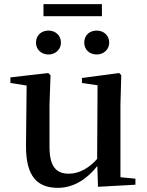

<svg xmlns="http://www.w3.org/2000/svg" viewBox="-20 -887 707 923"><path d="M213 -625C244 -625 273 -647 273 -682C273 -719 244 -740 213 -740C181 -740 153 -719 153 -682C153 -647 181 -625 213 -625ZM445 -625C476 -625 505 -647 505 -682C505 -719 476 -740 445 -740C412 -740 385 -719 385 -682C385 -647 412 -625 445 -625ZM189 -809H470V-867H189ZM451 11 631 1V-28L559 -35V-385L563 -525L553 -536L374 -512V-488L449 -477L447 -123C408 -79 361 -52 311 -52C252 -52 218 -84 218 -181V-385L223 -525L212 -536L30 -515V-488L108 -476L105 -187C104 -37 161 16 258 16C335 16 399 -27 448 -89Z"/></svg>

Font: Noto Serif JP SemiBold
Style: Regular
Weight: 600
Designer: Ryoko NISHIZUKA 西塚涼子 (kana & ideographs); Frank Grießhammer (Latin, Greek & Cyrillic); Wenlong ZHANG 张文龙 (bopomofo); San
Foundry: Adobe
Version: Version 2.001;hotconv 1.1.0;makeotfexe 2.6.0